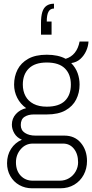

<svg xmlns="http://www.w3.org/2000/svg" viewBox="-20 -833 497 1035"><path d="M153 182Q115 182 84 164.5Q53 147 35.5 116Q18 85 18 47Q18 3 39.5 -30.5Q61 -64 98 -80Q71 -91 57.5 -114Q44 -137 44 -161Q44 -194 65.5 -218Q87 -242 121 -250Q90 -272 73 -305.5Q56 -339 56 -377Q56 -421 74.5 -457.5Q93 -494 132 -516Q171 -538 232 -538Q263 -538 288.5 -532.5Q314 -527 334 -516Q364 -525 383 -548.5Q402 -572 409 -609H457Q456 -584 444.5 -558.5Q433 -533 413 -515Q393 -497 364 -493Q388 -468 398.5 -438.5Q409 -409 409 -377Q409 -333 390.5 -296.5Q372 -260 333 -238Q294 -216 232 -216H162Q132 -216 112 -203Q92 -190 92 -159Q92 -131 114.5 -116.5Q137 -102 171 -102H327Q383 -102 416 -62.5Q449 -23 449 35Q449 76 431 109.5Q413 143 380.5 162.5Q348 182 305 182ZM157 141H302Q330 141 352.5 127.5Q375 114 388 91Q401 68 401 42Q401 -3 378.5 -31Q356 -59 320 -59H157Q118 -59 92 -29Q66 1 66 42Q66 87 91.5 114Q117 141 157 141ZM232 -258Q298 -258 330 -289.5Q362 -321 362 -377Q362 -432 330 -464Q298 -496 232 -496Q168 -496 135.5 -464Q103 -432 103 -377Q103 -342 117.5 -315Q132 -288 161 -273Q190 -258 232 -258ZM271 -813V-787Q251 -787 241.5 -770Q232 -753 232 -717H258V-646H201V-708Q201 -745 208 -768Q215 -791 231 -802Q247 -813 271 -813Z"/></svg>

Font: Archivo SemiCondensed Thin
Style: Regular
Weight: 250
Width: 4
Designer: Hector Gatti
Foundry: Omnibus-Type
Version: Version 2.001